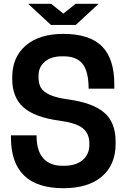

<svg xmlns="http://www.w3.org/2000/svg" viewBox="-20 -970 661 1003"><path d="M290 -339.8Q162.1 -356.9 103 -408.9Q43.9 -460.9 43.9 -557.1V-566.9Q43.9 -671.4 114.7 -732.2Q185.5 -793 311 -793Q448.2 -793 512.7 -728Q577.1 -663.1 577.1 -529.8V-506.8H442.9Q442.9 -595.2 412.1 -635.5Q381.3 -675.8 312 -675.8H303.2Q247.6 -675.8 214.4 -647.9Q181.2 -620.1 181.2 -574.2V-567.9Q181.2 -534.2 193.1 -512.7Q205.1 -491.2 238.8 -475.3Q272.5 -459.5 333 -451.2Q463.4 -433.6 523.7 -382.3Q584 -331.1 584 -230V-219.2Q584 -109.4 512.5 -48.1Q440.9 13.2 311 13.2Q37.1 13.2 37.1 -252.9V-263.2H170.9Q170.9 -182.1 206.1 -143.1Q241.2 -104 306.2 -104H314.9Q377 -104 411.9 -134Q446.8 -164.1 446.8 -213.9V-220.2Q446.8 -272.5 412.1 -300.3Q377.4 -328.1 290 -339.8ZM127 -950.2H247.1L311 -898.9L375 -950.2H495.1L376 -839.8H246.1Z"/></svg>

Font: Cooper Hewitt
Style: Semibold
Weight: 709
Designer: Village Type and Design LLC
Foundry: Cooper Hewitt Smithsonian Design Museum
Version: 1.000